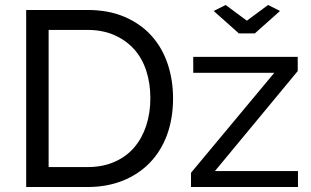

<svg xmlns="http://www.w3.org/2000/svg" viewBox="-20 -750 1249 770"><path d="M85 0V-710H331Q416 -710 480.5 -682Q545 -654 588 -606Q631 -558 652.5 -493.5Q674 -429 674 -356Q674 -275 650 -209.5Q626 -144 581 -97.5Q536 -51 472.5 -25.5Q409 0 331 0ZM583 -356Q583 -416 566.5 -466.5Q550 -517 517.5 -553Q485 -589 438 -609.5Q391 -630 331 -630H175V-80H331Q392 -80 439.5 -101Q487 -122 518.5 -159Q550 -196 566.5 -246.5Q583 -297 583 -356ZM885 -730 970 -667 1055 -730 1103 -706 1002 -616H938L837 -706ZM746 -57 1080 -458H755V-522H1174V-465L842 -64H1175V0H746Z"/></svg>

Font: PTCRaleway Medium
Style: Regular
Weight: 500
Designer: Matt McInerney, Pablo Impallari, Rodrigo Fuenzalida
Foundry: Matt McInerney, Pablo Impallari, Rodrigo Fuenzalida
Version: Version 3.000g; ttfautohint (v1.5) -l 8 -r 28 -G 28 -x 14 -D